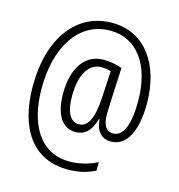

<svg xmlns="http://www.w3.org/2000/svg" viewBox="-117 -818 939 1010"><g transform="rotate(15 352.5 -313.0)"><path d="M656 -352C656 -567 548 -716 372 -716C180 -717 52 -552 52 -288C52 -53 155 90 341 90C400 90 450 78 491 56V10C452 31 395 47 341 47C182 47 100 -88 100 -290C100 -505 196 -674 372 -674C517 -674 608 -550 608 -353C608 -222 578 -155 524 -155C487 -155 467 -184 467 -245C467 -261 468 -288 469 -309L478 -499C452 -509 414 -517 377 -517C279 -517 216 -433 216 -291C216 -175 259 -111 331 -111C379 -111 415 -141 433 -209H437C440 -149 469 -111 524 -111C610 -111 656 -205 656 -352ZM265 -290C265 -406 307 -476 376 -476C395 -476 413 -473 428 -468L420 -327C414 -207 386 -155 337 -155C291 -155 265 -202 265 -290Z"/></g></svg>

Font: Noto Sans Malayalam Condensed Light
Style: Regular
Weight: 300
Width: 3
Designer: Jelle Bosma - Monotype Design Team
Foundry: Monotype Imaging Inc.
Version: Version 2.104